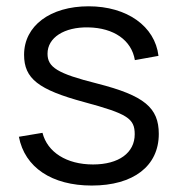

<svg xmlns="http://www.w3.org/2000/svg" viewBox="-20 -575 565 610"><path d="M271.5 14.5C404 14.5 484.5 -47.5 484.5 -149.5C484.5 -233 438 -271.5 289 -309.5C161.5 -341.5 131 -361.5 131 -404.5C131 -455.5 184 -489.5 260.5 -488C341.5 -486.5 398 -447.5 408.5 -384L483.5 -397.5C472.5 -491.5 383.5 -555 261.5 -555C139.5 -555 56.5 -493 56.5 -401C56.5 -325.5 101.5 -290 248 -250.5C385 -213.5 408 -198.5 408 -148.5C408 -89.5 357.5 -52.5 275.5 -52.5C191.5 -52.5 130.5 -91.5 115 -153L40 -140.5C58.5 -43 145 14.5 271.5 14.5Z"/></svg>

Font: Hauora
Style: Regular
Weight: 400
Designer: Mikhail Sharanda
Foundry: WCYS & Co.
Version: Version 1.010